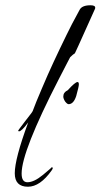

<svg xmlns="http://www.w3.org/2000/svg" viewBox="-20 -708 381 728"><path d="M86 0Q36 0 36 -51Q36 -106 87 -244Q62 -210 52 -210Q49 -210 49 -213Q49 -214 75 -248Q88 -265 95.5 -274.5Q103 -284 104 -287Q109 -301 118 -323Q127 -345 139 -373Q160 -423 183.5 -473.5Q207 -524 232 -575Q240 -592 252.5 -616Q265 -640 282 -671Q291 -688 323 -688Q341 -688 341 -679Q341 -676 340 -674Q322 -634 286 -554Q282 -546 277 -534Q272 -522 264 -506Q257 -502 246 -491Q246 -491 235 -470Q224 -449 203 -408Q62 -134 62 -50Q62 -17 84 -17Q109 -17 143 -45Q178 -74 176 -74Q180 -74 180 -70Q180 -68 176 -62Q132 0 86 0ZM240 -313Q235 -313 227 -323Q220 -334 220 -342Q220 -358 237 -366Q265 -397 274 -397Q279 -397 279 -388Q279 -384 276.5 -373Q274 -362 269 -344Q259 -313 240 -313Z"/></svg>

Font: Ruthie
Style: Regular
Weight: 400
Designer: Robert E. Leuschke
Foundry: Robert E. Leuschke
Version: Version 1.012